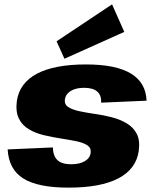

<svg xmlns="http://www.w3.org/2000/svg" viewBox="-20 -847 706 879"><path d="M294 12Q153 12 86.5 -30Q20 -72 15 -163L222 -172Q223 -133 243 -114Q263 -95 306 -95Q344 -95 368 -109Q392 -123 395 -147Q398 -170 379.5 -182Q361 -194 329 -200.5Q297 -207 258.5 -213Q220 -219 181.5 -228Q143 -237 112.5 -255Q82 -273 66.5 -304Q51 -335 57 -384Q69 -467 149 -509.5Q229 -552 374 -552Q510 -552 579 -510.5Q648 -469 651 -386L443 -377Q445 -410 425.5 -427.5Q406 -445 365 -445Q328 -445 304.5 -431Q281 -417 277 -392Q274 -369 292.5 -357Q311 -345 343 -338Q375 -331 414 -325.5Q453 -320 490.5 -310.5Q528 -301 559 -283Q590 -265 606 -234.5Q622 -204 615 -155Q603 -73 522 -30.5Q441 12 294 12ZM549 -701 275 -578 239 -658 493 -827Z"/></svg>

Font: Pathway Extreme 28pt ExtraBold
Style: Italic
Weight: 800
Italic angle: -8°
Designer: Eduardo Rodriguez Tunni
Foundry: Eduardo Rodriguez Tunni
Version: Version 1.001;gftools[0.9.26]